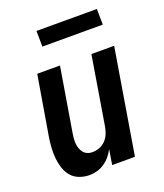

<svg xmlns="http://www.w3.org/2000/svg" viewBox="-133 -799 766 896"><g transform="rotate(-20 250.0 -350.5)"><path d="M158 8Q132 8 108 -1Q84 -10 68.5 -28Q53 -46 45 -70Q37 -94 34.5 -119Q32 -144 33.5 -170Q35 -196 39 -222L89 -520H202L150 -207Q148 -194 146.5 -180.5Q145 -167 146 -154Q147 -141 151 -129Q155 -117 162.5 -107.5Q170 -98 181.5 -93Q193 -88 206 -88Q224 -88 241.5 -94.5Q259 -101 272 -114.5Q285 -128 292 -145Q299 -162 302 -180L358 -520H471L385 0H272L284 -75Q275 -57 262 -41.5Q249 -26 232 -14.5Q215 -3 196 2.5Q177 8 158 8ZM455 -631H155L154 -709H454Z"/></g></svg>

Font: Iosevka Oblique
Style: Bold
Weight: 700
Italic angle: -9°
Monospace: yes
Designer: Belleve Invis
Foundry: Belleve Invis
Version: Version 32.5.0; ttfautohint (v1.8.4)